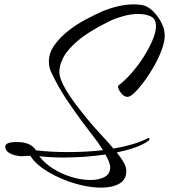

<svg xmlns="http://www.w3.org/2000/svg" viewBox="-20 -822 775 880"><path d="M444 38Q401 38 352 26.5Q303 15 256.5 -5.5Q210 -26 173.5 -52Q137 -78 119 -108Q111 -108 101 -107Q91 -106 80 -106Q68 -106 50 -110Q32 -114 18 -124Q4 -134 4 -151Q4 -159 15.5 -165Q27 -171 59 -171Q121 -171 145 -133Q178 -129 215 -127Q252 -125 291 -125Q331 -125 371.5 -127Q412 -129 452 -134Q430 -169 402.5 -204Q375 -239 359 -261Q322 -311 286 -364.5Q250 -418 217 -486Q204 -512 204 -539Q204 -579 229 -614.5Q254 -650 292 -680Q330 -710 372.5 -732.5Q415 -755 449 -770Q485 -785 522 -793.5Q559 -802 593 -802Q613 -802 631 -799Q656 -795 679.5 -772.5Q703 -750 719 -719.5Q735 -689 735 -659Q735 -631 721.5 -594.5Q708 -558 687 -520.5Q666 -483 642 -450.5Q618 -418 597.5 -398Q577 -378 565 -378Q548 -378 534.5 -396Q521 -414 521 -424Q521 -430 524 -431Q551 -451 581 -485Q611 -519 636.5 -558.5Q662 -598 678.5 -636.5Q695 -675 695 -703Q695 -735 671.5 -746.5Q648 -758 613 -758Q580 -758 543 -747.5Q506 -737 478 -723Q387 -678 338 -636.5Q289 -595 270.5 -559Q252 -523 252 -493Q252 -462 282 -410.5Q312 -359 384 -272Q411 -239 442.5 -205.5Q474 -172 500 -141Q547 -149 587.5 -161Q628 -173 659 -189Q660 -190 662 -190Q665 -190 665 -187Q665 -179 658 -175Q636 -159 599 -146Q562 -133 515 -123Q535 -99 547 -77.5Q559 -56 559 -39Q559 2 526.5 20Q494 38 444 38ZM395 3Q434 3 459.5 -11Q485 -25 485 -54Q485 -66 479 -81.5Q473 -97 463 -114Q370 -100 271 -100Q213 -100 160 -106Q184 -74 223.5 -49Q263 -24 308.5 -10.5Q354 3 395 3Z"/></svg>

Font: Comforter
Style: Regular
Weight: 400
Designer: Robert E. Leuschke
Foundry: Robert E. Leuschke
Version: Version 1.013; ttfautohint (v1.8.3)